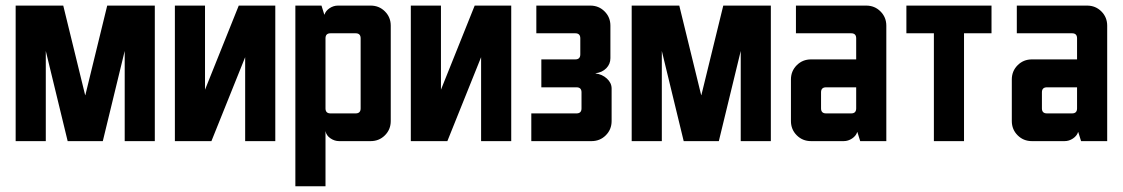

<svg xmlns="http://www.w3.org/2000/svg" viewBox="-20 -502 3994 683"><path d="M35.7 -482.1H205L282.9 -163.6H283.6L361.4 -482.1H530.7V0H423.6V-320.7L345.7 0H220.7L142.9 -320.7V0H35.7Z M602.1 -482.1H709.3V-182.9L829.3 -482.1H959.3V0H852.1V-298.6L732.1 0H602.1Z M1245 -383.6H1155.7Q1137.9 -383.6 1137.9 -365.7V-116.4Q1137.9 -98.6 1155.7 -98.6H1245Q1262.9 -98.6 1262.9 -116.4V-365.7Q1262.9 -383.6 1245 -383.6ZM1030.7 -482.1H1123.6L1133.6 -450H1134.3Q1138.6 -463.6 1152.5 -472.9Q1166.4 -482.1 1182.1 -482.1H1298.6Q1328.6 -482.1 1349.3 -461.4Q1370 -440.7 1370 -410.7V-71.4Q1370 -41.4 1349.3 -20.7Q1328.6 0 1298.6 0H1186.4Q1170 0 1155.4 -10Q1140.7 -20 1137.9 -35.7V160.7H1030.7Z M1441.4 -482.1H1548.6V-182.9L1668.6 -482.1H1798.6V0H1691.4V-298.6L1571.4 0H1441.4Z M1887.9 -482.1H2080Q2110 -482.1 2130.7 -461.4Q2151.4 -440.7 2151.4 -410.7V-295Q2151.4 -274.3 2136.8 -259.3Q2122.1 -244.3 2098.6 -241.4V-240.7Q2122.1 -237.9 2138.9 -222.5Q2155.7 -207.1 2155.7 -187.1V-71.4Q2155.7 -41.4 2135 -20.7Q2114.3 0 2084.3 0H1870V-98.6H2030.7Q2048.6 -98.6 2048.6 -116.4V-173.6Q2048.6 -191.4 2030.7 -191.4H1905.7V-290.7H2026.4Q2044.3 -290.7 2044.3 -308.6V-365.7Q2044.3 -383.6 2026.4 -383.6H1887.9Z M2227.1 -482.1H2396.4L2474.3 -163.6H2475L2552.9 -482.1H2722.1V0H2615V-320.7L2537.1 0H2412.1L2334.3 -320.7V0H2227.1Z M3025.7 -191.4H2918.6Q2900.7 -191.4 2900.7 -173.6V-116.4Q2900.7 -98.6 2918.6 -98.6H3007.9Q3025.7 -98.6 3025.7 -116.4ZM2811.4 -482.1H3061.4Q3091.4 -482.1 3112.1 -461.4Q3132.9 -440.7 3132.9 -410.7V0H3040L3030 -32.1H3029.3Q3025 -18.6 3011.1 -9.3Q2997.1 0 2981.4 0H2865Q2835 0 2814.3 -20.7Q2793.6 -41.4 2793.6 -71.4V-219.3Q2793.6 -249.3 2814.3 -270Q2835 -290.7 2865 -290.7H3025.7V-365.7Q3025.7 -383.6 3007.9 -383.6H2811.4Z M3204.3 -482.1H3507.1V-383.6H3409.3V0H3302.1V-383.6H3204.3Z M3811.4 -191.4H3704.3Q3686.4 -191.4 3686.4 -173.6V-116.4Q3686.4 -98.6 3704.3 -98.6H3793.6Q3811.4 -98.6 3811.4 -116.4ZM3597.1 -482.1H3847.1Q3877.1 -482.1 3897.9 -461.4Q3918.6 -440.7 3918.6 -410.7V0H3825.7L3815.7 -32.1H3815Q3810.7 -18.6 3796.8 -9.3Q3782.9 0 3767.1 0H3650.7Q3620.7 0 3600 -20.7Q3579.3 -41.4 3579.3 -71.4V-219.3Q3579.3 -249.3 3600 -270Q3620.7 -290.7 3650.7 -290.7H3811.4V-365.7Q3811.4 -383.6 3793.6 -383.6H3597.1Z"/></svg>

Font: Aire Exterior
Style: Regular
Weight: 400
Width: 4
Designer: Jayvee Enaguas (HarvettFox96)
Version: 20190503.02